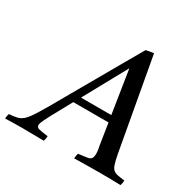

<svg xmlns="http://www.w3.org/2000/svg" viewBox="-239 -872 1049 1038"><g transform="rotate(30 286.0 -353.0)"><path d="M431 -131 411 -260H191L122 -134Q109 -109 99.5 -89.5Q90 -70 90 -59Q90 -44 106.5 -40Q123 -36 163 -31Q163 -14 157 1Q143 0 117 0Q91 0 65 -0.5Q39 -1 24 -1Q-4 -1 -29 -0.5Q-54 0 -84 1Q-84 -15 -78 -30Q-48 -32 -29 -36.5Q-10 -41 6 -54.5Q22 -68 42 -98.5Q62 -129 94 -184Q122 -233 159 -298Q196 -363 237 -434Q278 -505 317 -574Q356 -643 389 -699Q403 -702 414.5 -704Q426 -706 437 -707L540 -136Q547 -100 553.5 -79.5Q560 -59 570 -50Q580 -41 597 -37.5Q614 -34 642 -31Q642 -14 636 1Q612 0 578 -0.5Q544 -1 511 -1Q482 -1 435 -0.5Q388 0 347 1Q348 -7 349 -15.5Q350 -24 353 -31Q389 -35 407 -38Q425 -41 431.5 -50.5Q438 -60 438 -81Q438 -86 437 -96.5Q436 -107 431 -131ZM215 -302H404L362 -570Z"/></g></svg>

Font: Castoro
Style: Italic
Weight: 400
Italic angle: -11°
Designer: John Hudson with Paul Hanslow, assisted by Kaja Sojewska.
Foundry: Tiro Typeworks Ltd.
Version: Version 2.04